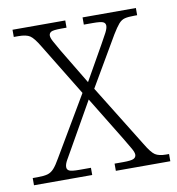

<svg xmlns="http://www.w3.org/2000/svg" viewBox="-67 -596 605 656"><g transform="rotate(-10 235.5 -268.0)"><path d="M-1 0V-25H16Q38 -25 50.5 -28.5Q63 -32 73 -43Q83 -54 96 -77L217 -282L107 -462Q88 -494 75 -502.5Q62 -511 35 -511H19V-536H202V-511H185Q155 -511 148 -506.5Q141 -502 141 -494Q141 -486 148.5 -472.5Q156 -459 168 -438L242 -315L310 -435Q322 -456 329.5 -470.5Q337 -485 337 -494Q337 -503 329 -507Q321 -511 294 -511H262V-536H447V-511H437Q416 -511 404 -508Q392 -505 382.5 -494Q373 -483 359 -460L259 -289L392 -74Q411 -42 424 -33.5Q437 -25 462 -25H472V0H283V-25H313Q341 -25 349.5 -29.5Q358 -34 358 -43Q358 -51 350 -65Q342 -79 327 -104L234 -256L146 -101Q134 -80 126 -66Q118 -52 118 -42Q118 -33 126 -29Q134 -25 161 -25H201V0Z"/></g></svg>

Font: Noto Serif SemiCondensed ExtraLight
Style: Regular
Weight: 200
Width: 4
Designer: Monotype Design Team
Foundry: Monotype Imaging Inc.
Version: Version 2.014